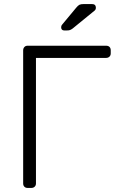

<svg xmlns="http://www.w3.org/2000/svg" viewBox="-20 -925 585 945"><path d="M525 -677V-662Q525 -652 518.5 -646Q512 -640 502 -640H157V-22Q157 -12 150.5 -6Q144 0 134 0H116Q106 0 100 -6Q94 -12 94 -22V-677Q94 -687 100 -693.5Q106 -700 116 -700H502Q513 -700 519 -694Q525 -688 525 -677ZM392 -905H433Q452 -905 452 -886Q452 -879 447 -874L338 -785Q330 -779 324 -777Q318 -775 307 -775H297Q281 -775 281 -791Q281 -799 286 -804L355 -887Q364 -898 371 -901.5Q378 -905 392 -905Z"/></svg>

Font: Rubik
Style: Regular
Weight: 300
Designer: Hubert & Fischer
Foundry: Hubert & Fischer
Version: Version 1.100